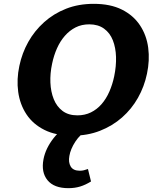

<svg xmlns="http://www.w3.org/2000/svg" viewBox="-20 -693 818 1002"><path d="M359 15Q272 15 212 -15Q152 -45 118 -96.5Q84 -148 75 -213.5Q66 -279 81 -349Q95 -416 127.5 -474Q160 -532 210 -577Q260 -622 325 -647.5Q390 -673 469 -673Q556 -673 616 -643Q676 -613 710.5 -561Q745 -509 753.5 -443.5Q762 -378 747 -308Q733 -241 700 -182.5Q667 -124 617 -80Q567 -36 502 -10.5Q437 15 359 15ZM384 -91Q423 -91 454.5 -106.5Q486 -122 510 -149.5Q534 -177 550.5 -214.5Q567 -252 576 -295Q587 -348 585.5 -396Q584 -444 569 -482.5Q554 -521 523 -543.5Q492 -566 446 -566Q406 -566 374.5 -550Q343 -534 318.5 -506Q294 -478 277.5 -441Q261 -404 252 -361Q241 -310 243 -262Q245 -214 260.5 -175.5Q276 -137 306.5 -114Q337 -91 384 -91ZM337 289Q262 289 228 247.5Q194 206 207 138Q218 81 260 27.5Q302 -26 381 -69L440 -18Q398 8 373 46.5Q348 85 342 121Q336 154 349 176Q362 198 397 198Q408 198 418 195.5Q428 193 439 189L455 254Q426 272 398 280.5Q370 289 337 289Z"/></svg>

Font: Ysabeau Office ExtraBold
Style: Italic
Weight: 800
Italic angle: -12°
Designer: Christian Thalmann (Catharsis Fonts)
Version: Version 2.001;gftools[0.9.30]; featfreeze: tnum,lnum,ss02